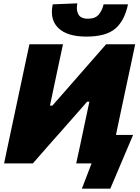

<svg xmlns="http://www.w3.org/2000/svg" viewBox="-20 -978 835 1149"><path d="M497.5 -759Q382.5 -759 330 -809.5Q290.5 -847 290.5 -907Q290.5 -928 295.5 -952L443 -958Q440 -943.5 440 -930.5Q440 -909.5 448.5 -893Q462.5 -866 507 -866Q551 -866 571.8 -892Q592.5 -918 600 -952H746Q725.5 -854 669.8 -806.5Q614 -759 497.5 -759ZM4.5 0Q16.5 -57 27.5 -109.5Q38.5 -162 53.5 -231.5L105 -473.5Q120 -543.5 131.5 -598.5Q143 -653.5 156 -713H357Q344.5 -656 333 -601.5Q321.5 -546.5 306.5 -476.5L279 -346H293.5L415.5 -485Q463.5 -540 512 -595.5Q560.5 -651 615 -713H789Q776.5 -654 765 -599Q753 -544 738 -473.5L686.5 -231Q683 -215 680 -200Q677 -184.5 674 -170.5H776.5Q759 -130 741.5 -88Q723.5 -46 707 -7Q691 31 673.8 71.8Q656.5 112.5 640 151H470L528 0H436Q448.5 -56.5 459.8 -109.5Q471 -162.5 485 -229L515 -369.5H501.5L375.5 -226Q318.5 -161.5 270.2 -107Q222 -52.5 176.5 0Z"/></svg>

Font: Heraclito ExtraBold
Style: Italic
Weight: 800
Italic angle: -12°
Designer: Kostas Bartsokas (font) & Cristiano Sobral (main changes)
Foundry: Kostas Bartsokas (font) & Cristiano Sobral (main changes)
Version: Version 1.00;July 8, 2020;FontCreator 13.0.0.2655 64-bit